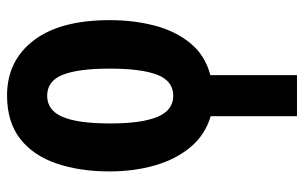

<svg xmlns="http://www.w3.org/2000/svg" viewBox="-174 -422 837 528"><g transform="rotate(-90 244.0 -158.5)"><path d="M245.1 -557.1Q339.8 -557.1 396 -484.4Q452.1 -411.6 452.1 -274.9Q452.1 -208.5 437 -150.9Q421.9 -93.3 388.4 -52.7Q355 -12.2 300.8 2V240.2H188V2.9Q136.7 -12.2 103 -52.5Q69.3 -92.8 52.7 -150.4Q36.1 -208 36.1 -274.9Q36.1 -357.4 57.9 -421.1Q79.6 -484.9 125.7 -521Q171.9 -557.1 245.1 -557.1ZM244.1 -446.8Q204.1 -446.8 186 -404.3Q168 -361.8 168 -272.9Q168 -187.5 186 -143.8Q204.1 -100.1 244.1 -100.1Q284.7 -100.1 301.8 -143.8Q318.8 -187.5 318.8 -274.9Q318.8 -361.3 301.8 -404.1Q284.7 -446.8 244.1 -446.8Z"/></g></svg>

Font: Open Sans Condensed
Style: Bold
Weight: 700
Width: 3
Designer: Monotype Design Team
Foundry: Monotype Imaging Inc.
Version: Version 3.003; ttfautohint (v1.8.4)